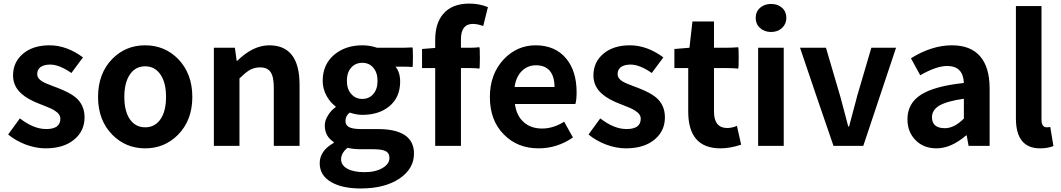

<svg xmlns="http://www.w3.org/2000/svg" viewBox="-20 -813 5912 1070"><path d="M233.4 13.7Q179.7 13.7 122.1 -7.8Q66.4 -29.3 25.4 -63.5L90.8 -153.3Q167 -93.8 237.3 -93.8Q316.4 -93.8 316.4 -151.4Q316.4 -176.8 285.2 -196.3Q266.6 -209 214.8 -228.5Q206.1 -231.4 202.1 -233.4Q135.7 -258.8 101.6 -289.1Q52.7 -331.1 52.7 -392.6Q52.7 -466.8 108.4 -513.7Q164.1 -560.5 255.9 -560.5Q351.6 -560.5 442.4 -493.2L377.9 -406.2Q310.5 -453.1 259.8 -453.1Q224.6 -453.1 205.1 -438.5Q187.5 -424.8 187.5 -400.4Q187.5 -376 214.8 -359.4Q232.4 -348.6 280.3 -331.1Q293 -326.2 298.8 -324.2Q370.1 -296.9 402.3 -269.5Q451.2 -227.5 451.2 -159.2Q451.2 -84 395.5 -37.1Q336.9 13.7 233.4 13.7Z M789.1 13.7Q681.6 13.7 606.4 -61.5Q526.4 -142.6 526.4 -272.5Q526.4 -404.3 606.4 -485.4Q680.7 -560.5 789.1 -560.5Q896.5 -560.5 971.7 -485.4Q1051.8 -403.3 1051.8 -272.5Q1051.8 -142.6 971.7 -61.5Q896.5 13.7 789.1 13.7ZM789.1 -103.5Q843.8 -103.5 875 -149.4Q905.3 -194.3 905.3 -272.9Q905.3 -351.6 875 -396.5Q843.8 -443.4 789.1 -443.4Q733.4 -443.4 703.1 -396.5Q672.9 -351.6 672.9 -272.9Q672.9 -194.3 703.1 -149.4Q734.4 -103.5 789.1 -103.5Z M1171.9 0V-273.4V-546.9H1289.1L1298.8 -474.6H1302.7Q1390.6 -560.5 1480.5 -560.5Q1649.4 -560.5 1649.4 -340.8V0H1505.9V-323.2Q1505.9 -385.7 1487.8 -411.6Q1469.7 -437.5 1428.7 -437.5Q1397.5 -437.5 1370.1 -421.9Q1348.6 -409.2 1314.5 -376V0Z M1990.2 237.3Q1888.7 237.3 1828.1 203.1Q1761.7 166 1761.7 96.7Q1761.7 27.3 1839.8 -16.6V-21.5Q1790 -53.7 1790 -113.3Q1790 -142.6 1808.6 -170.9Q1824.2 -197.3 1850.6 -215.8V-219.7Q1820.3 -242.2 1800.8 -277.3Q1778.3 -317.4 1778.3 -362.3Q1778.3 -455.1 1844.7 -509.8Q1907.2 -560.5 1999 -560.5Q2042 -560.5 2081.1 -546.9H2179.7H2229.5Q2247.1 -546.9 2278.3 -548.8Q2281.2 -547.9 2281.2 -494.6Q2281.2 -441.4 2278.3 -439.5Q2254.9 -441.4 2231.4 -441.4H2184.6Q2210 -409.2 2210 -358.4Q2210 -269.5 2148.4 -219.7Q2090.8 -172.9 1999 -172.9Q1966.8 -172.9 1928.7 -185.5Q1905.3 -167 1905.3 -138.7Q1905.3 -116.2 1923.8 -105.5Q1944.3 -93.8 1991.2 -93.8H2084Q2287.1 -93.8 2287.1 43Q2287.1 127 2207 181.6Q2125 237.3 1990.2 237.3ZM2011.7 146.5Q2073.2 146.5 2112.3 123Q2150.4 100.6 2150.4 67.4Q2150.4 39.1 2127 28.3Q2106.4 18.6 2059.6 18.6H1993.2Q1948.2 18.6 1917 10.7Q1880.9 40 1880.9 74.2Q1880.9 108.4 1916 127.4Q1951.2 146.5 2011.7 146.5ZM1999 -261.7Q2036.1 -261.7 2059.6 -288.1Q2084 -315.4 2084 -362.3Q2084 -409.2 2059.6 -436.5Q2037.1 -462.9 1999 -462.9Q1960.9 -462.9 1937.5 -436.5Q1913.1 -409.2 1913.1 -362.3Q1913.1 -315.4 1938.5 -288.1Q1961.9 -261.7 1999 -261.7Z M2405.3 0V-216.8V-433.6H2332V-540L2405.3 -545.9V-590.8Q2405.3 -682.6 2449.2 -734.4Q2498 -793 2595.7 -793Q2650.4 -793 2699.2 -773.4L2672.9 -668Q2640.6 -679.7 2615.2 -679.7Q2548.8 -679.7 2548.8 -593.8V-546.9H2600.6Q2627 -546.9 2651.4 -549.8Q2654.3 -547.9 2654.3 -490.2Q2654.3 -432.6 2651.4 -430.7Q2632.8 -433.6 2600.6 -433.6H2548.8V0Z M2981.4 13.7Q2864.3 13.7 2789.1 -62.5Q2710 -140.6 2710 -272.5Q2710 -400.4 2788.1 -483.4Q2862.3 -560.5 2964.8 -560.5Q3074.2 -560.5 3135.7 -486.3Q3193.4 -416 3193.4 -298.8Q3193.4 -255.9 3186.5 -233.4H3017.6H2849.6Q2858.4 -167 2899.4 -131.8Q2938.5 -96.7 3001 -96.7Q3063.5 -96.7 3124 -134.8L3172.9 -46.9Q3085 13.7 2981.4 13.7ZM2847.7 -328.1H2959H3070.3Q3070.3 -385.7 3044.9 -417Q3018.6 -449.2 2966.8 -449.2Q2921.9 -449.2 2889.6 -418.9Q2855.5 -385.7 2847.7 -328.1Z M3467.8 13.7Q3414.1 13.7 3356.4 -7.8Q3300.8 -29.3 3259.8 -63.5L3325.2 -153.3Q3401.4 -93.8 3471.7 -93.8Q3550.8 -93.8 3550.8 -151.4Q3550.8 -176.8 3519.5 -196.3Q3501 -209 3449.2 -228.5Q3440.4 -231.4 3436.5 -233.4Q3370.1 -258.8 3335.9 -289.1Q3287.1 -331.1 3287.1 -392.6Q3287.1 -466.8 3342.8 -513.7Q3398.4 -560.5 3490.2 -560.5Q3585.9 -560.5 3676.8 -493.2L3612.3 -406.2Q3544.9 -453.1 3494.1 -453.1Q3459 -453.1 3439.5 -438.5Q3421.9 -424.8 3421.9 -400.4Q3421.9 -376 3449.2 -359.4Q3466.8 -348.6 3514.6 -331.1Q3527.3 -326.2 3533.2 -324.2Q3604.5 -296.9 3636.7 -269.5Q3685.5 -227.5 3685.5 -159.2Q3685.5 -84 3629.9 -37.1Q3571.3 13.7 3467.8 13.7Z M3995.1 13.7Q3815.4 13.7 3815.4 -191.4V-433.6H3738.3V-540L3822.3 -546.9L3838.9 -693.4H3959V-546.9H4026.4Q4060.5 -546.9 4093.8 -549.8Q4096.7 -547.9 4096.7 -490.2Q4096.7 -432.6 4093.8 -430.7Q4069.3 -433.6 4026.4 -433.6H3959V-312.5V-191.4Q3959 -99.6 4033.2 -99.6Q4057.6 -99.6 4086.9 -111.3L4110.4 -6.8Q4048.8 13.7 3995.1 13.7Z M4205.1 0V-546.9H4347.7V-273.4V0ZM4277.3 -634.8Q4240.2 -634.8 4215.8 -656.7Q4191.4 -678.7 4191.4 -712.9Q4191.4 -748 4215.8 -769.5Q4240.2 -791 4277.3 -791Q4314.5 -791 4338.4 -769.5Q4362.3 -748 4362.3 -712.9Q4362.3 -679.7 4338.4 -657.2Q4314.5 -634.8 4277.3 -634.8Z M4625 0 4531.2 -273.4 4438.5 -546.9H4583L4663.1 -274.4Q4671.9 -241.2 4690.4 -171.9Q4701.2 -129.9 4707 -108.4H4711.9Q4724.6 -159.2 4752 -258.8Q4754.9 -269.5 4755.9 -274.4L4835.9 -546.9H4973.6L4791 0Z M5199.2 13.7Q5127 13.7 5082 -32.2Q5037.1 -78.1 5037.1 -148.4Q5037.1 -236.3 5111.8 -284.7Q5186.5 -333 5351.6 -350.6Q5347.7 -445.3 5258.8 -445.3Q5198.2 -445.3 5108.4 -393.6L5056.6 -488.3Q5172.9 -560.5 5285.2 -560.5Q5388.7 -560.5 5441.9 -499.5Q5495.1 -438.5 5495.1 -319.3V-159.2V0H5377.9L5367.2 -58.6H5364.3Q5280.3 13.7 5199.2 13.7ZM5246.1 -98.6Q5297.9 -98.6 5351.6 -152.3V-262.7Q5258.8 -250 5212.9 -223.6Q5173.8 -198.2 5173.8 -160.2Q5173.8 -98.6 5246.1 -98.6Z M5776.4 13.7Q5641.6 13.7 5641.6 -153.3V-779.3H5784.2V-462.9V-146.5Q5784.2 -103.5 5813.5 -103.5Q5823.2 -103.5 5833 -105.5L5850.6 1Q5819.3 13.7 5776.4 13.7Z"/></svg>

Font: Bpmf GenSeki Gothic B
Style: B
Weight: 700
Foundry: But Ko
Version: Version 1.320